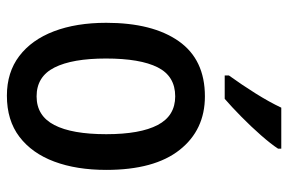

<svg xmlns="http://www.w3.org/2000/svg" viewBox="-156 -650 816 543"><g transform="rotate(90 251.5 -378.0)"><path d="M460 -271Q460 -187 436.5 -124Q413 -61 366.5 -25.5Q320 10 250 10Q184 10 138 -25Q92 -60 68 -123Q44 -186 44 -271Q44 -402 96 -476Q148 -550 252 -550Q347 -550 403.5 -478.5Q460 -407 460 -271ZM145 -270Q145 -175 170.5 -124.5Q196 -74 252 -74Q307 -74 333 -124Q359 -174 359 -271Q359 -367 333 -416.5Q307 -466 252 -466Q195 -466 170 -416.5Q145 -367 145 -270ZM400 -757Q387 -737 362 -708.5Q337 -680 309 -652.5Q281 -625 259 -606H193V-618Q219 -654 243.5 -693Q268 -732 284 -766H400Z"/></g></svg>

Font: Noto Sans Myanmar Condensed Medium
Style: Regular
Weight: 500
Width: 3
Designer: Monotype Design Team
Foundry: Monotype Imaging Inc.
Version: Version 2.107; ttfautohint (v1.8.4.7-5d5b)